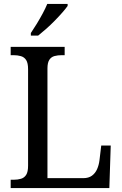

<svg xmlns="http://www.w3.org/2000/svg" viewBox="-20 -951 617 971"><path d="M34 0V-42H50Q70 -42 86.5 -47Q103 -52 112.5 -67Q122 -82 122 -113V-601Q122 -632 112.5 -647Q103 -662 86 -667Q69 -672 48 -672H34V-714H307V-672H293Q272 -672 255.5 -667.5Q239 -663 229.5 -648.5Q220 -634 220 -605V-50H401Q428 -50 445 -62.5Q462 -75 471 -95.5Q480 -116 483 -140L492 -215H540L533 0ZM136 -784Q151 -806 166.5 -831.5Q182 -857 196 -883Q210 -909 219 -931H322V-921Q313 -908 296 -888.5Q279 -869 257.5 -847Q236 -825 214 -805.5Q192 -786 173 -771H136Z"/></svg>

Font: Noto Serif Thai SemiCondensed
Style: Regular
Weight: 400
Width: 4
Designer: Monotype Design Team
Foundry: Monotype Imaging Inc.
Version: Version 2.002